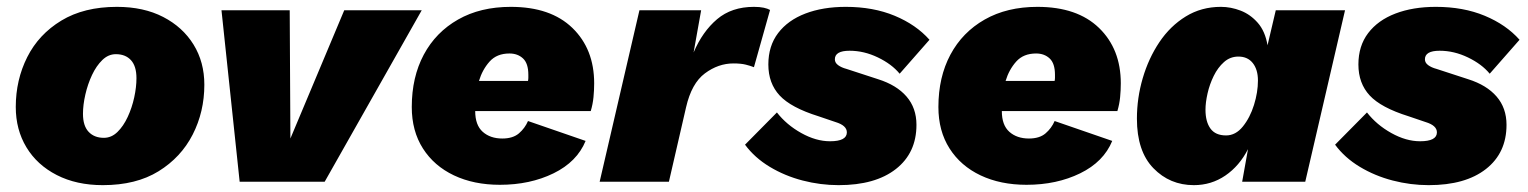

<svg xmlns="http://www.w3.org/2000/svg" viewBox="-20 -530 4457 560"><path d="M280 10Q203 10 145.5 -19.5Q88 -49 57 -100.5Q26 -152 26 -218Q26 -297 59.5 -363.5Q93 -430 159 -470Q225 -510 321 -510Q399 -510 456 -480.5Q513 -451 544.5 -400Q576 -349 576 -283Q576 -204 542 -137.5Q508 -71 442.5 -30.5Q377 10 280 10ZM283 -128Q305 -128 322.5 -145Q340 -162 352.5 -189Q365 -216 371.5 -246Q378 -276 378 -302Q378 -337 362 -354.5Q346 -372 318 -372Q296 -372 278.5 -355Q261 -338 248.5 -311.5Q236 -285 229 -254.5Q222 -224 222 -198Q222 -163 238.5 -145.5Q255 -128 283 -128Z M984 -500H1210L927 0H679L626 -500H825L827 -126Z M1438 9Q1362 9 1304 -18.5Q1246 -46 1213.5 -97Q1181 -148 1181 -218Q1181 -305 1216 -370.5Q1251 -436 1316 -473Q1381 -510 1470 -510Q1586 -510 1649.5 -448.5Q1713 -387 1713 -287Q1713 -267 1711 -246.5Q1709 -226 1703 -206H1366Q1366 -165 1388 -145.5Q1410 -126 1445 -126Q1476 -126 1493.5 -141Q1511 -156 1520 -177L1688 -119Q1663 -58 1594.5 -24.5Q1526 9 1438 9ZM1466 -374Q1429 -374 1408 -350.5Q1387 -327 1377 -294H1520Q1521 -299 1521 -303Q1521 -307 1521 -312Q1521 -345 1505.5 -359.5Q1490 -374 1466 -374Z M1729 0 1845 -500H2025L2003 -377Q2029 -438 2071.5 -474Q2114 -510 2179 -510Q2196 -510 2207.5 -507.5Q2219 -505 2226 -501L2179 -334Q2169 -338 2155 -341.5Q2141 -345 2119 -345Q2075 -345 2036 -316Q1997 -287 1981 -217L1931 0Z M2426 10Q2373 10 2321 -3.5Q2269 -17 2225 -43.5Q2181 -70 2153 -108L2246 -202Q2274 -166 2317 -142Q2360 -118 2401 -118Q2450 -118 2450 -144Q2450 -164 2417 -174L2367 -191Q2287 -216 2254 -251.5Q2221 -287 2221 -342Q2221 -396 2249.5 -433.5Q2278 -471 2329 -490.5Q2380 -510 2447 -510Q2527 -510 2589.5 -484Q2652 -458 2691 -414L2604 -315Q2581 -343 2540.5 -362.5Q2500 -382 2458 -382Q2415 -382 2415 -357Q2415 -347 2424.5 -340Q2434 -333 2449 -329L2541 -299Q2595 -282 2624 -248.5Q2653 -215 2653 -166Q2653 -84 2593 -37Q2533 10 2426 10Z M2974 9Q2898 9 2840 -18.5Q2782 -46 2749.5 -97Q2717 -148 2717 -218Q2717 -305 2752 -370.5Q2787 -436 2852 -473Q2917 -510 3006 -510Q3122 -510 3185.5 -448.5Q3249 -387 3249 -287Q3249 -267 3247 -246.5Q3245 -226 3239 -206H2902Q2902 -165 2924 -145.5Q2946 -126 2981 -126Q3012 -126 3029.5 -141Q3047 -156 3056 -177L3224 -119Q3199 -58 3130.5 -24.5Q3062 9 2974 9ZM3002 -374Q2965 -374 2944 -350.5Q2923 -327 2913 -294H3056Q3057 -299 3057 -303Q3057 -307 3057 -312Q3057 -345 3041.5 -359.5Q3026 -374 3002 -374Z M3462 10Q3392 10 3344 -39.5Q3296 -89 3296 -184Q3296 -244 3313 -302Q3330 -360 3361.5 -407Q3393 -454 3438.5 -482Q3484 -510 3541 -510Q3570 -510 3598.5 -499Q3627 -488 3648.5 -463.5Q3670 -439 3677 -398L3701 -500H3903L3787 0H3603L3620 -95Q3595 -46 3554 -18Q3513 10 3462 10ZM3556 -135Q3584 -135 3605 -161Q3626 -187 3637.5 -224Q3649 -261 3649 -295Q3649 -327 3634 -346Q3619 -365 3592 -365Q3568 -365 3550 -349Q3532 -333 3520 -308.5Q3508 -284 3502 -257.5Q3496 -231 3496 -210Q3496 -175 3510.5 -155Q3525 -135 3556 -135Z M4147 10Q4094 10 4042 -3.5Q3990 -17 3946 -43.5Q3902 -70 3874 -108L3967 -202Q3995 -166 4038 -142Q4081 -118 4122 -118Q4171 -118 4171 -144Q4171 -164 4138 -174L4088 -191Q4008 -216 3975 -251.5Q3942 -287 3942 -342Q3942 -396 3970.5 -433.5Q3999 -471 4050 -490.5Q4101 -510 4168 -510Q4248 -510 4310.5 -484Q4373 -458 4412 -414L4325 -315Q4302 -343 4261.5 -362.5Q4221 -382 4179 -382Q4136 -382 4136 -357Q4136 -347 4145.5 -340Q4155 -333 4170 -329L4262 -299Q4316 -282 4345 -248.5Q4374 -215 4374 -166Q4374 -84 4314 -37Q4254 10 4147 10Z"/></svg>

Font: Work Sans ExtraBold
Style: Italic
Weight: 800
Italic angle: -13°
Designer: Wei Huang
Foundry: Wei Huang
Version: Version 2.012; ttfautohint (v1.8.3)